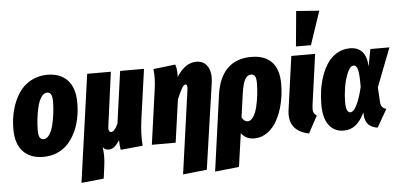

<svg xmlns="http://www.w3.org/2000/svg" viewBox="-63 -980 2808 1341"><g transform="rotate(-5 1341.0 -309.0)"><path d="M208 18.1Q117.2 18.1 66.2 -35.4Q15.1 -88.9 15.1 -193.8Q15.1 -264.2 32 -327.1Q48.8 -390.1 81.1 -440.7Q113.3 -491.2 165.8 -521Q218.3 -550.8 284.2 -550.8Q374.5 -550.8 425.3 -496.8Q476.1 -442.9 476.1 -337.9Q476.1 -281.7 465.8 -230.2Q455.6 -178.7 433.8 -133.3Q412.1 -87.9 381.1 -54.2Q350.1 -20.5 305.7 -1.2Q261.2 18.1 208 18.1ZM220.2 -105Q243.2 -105 261 -131.8Q278.8 -158.7 288.6 -200.2Q298.3 -241.7 303.2 -283.7Q308.1 -325.7 308.1 -363.8Q308.1 -426.8 272 -426.8Q248.5 -426.8 230.7 -400.1Q212.9 -373.5 203.1 -332Q193.4 -290.5 188.7 -248.8Q184.1 -207 184.1 -168.9Q184.1 -134.8 192.9 -119.9Q201.7 -105 220.2 -105Z M911.6 -182.1Q897.5 -77.6 904.8 1L749.5 16.1Q743.7 -16.1 743.7 -51.8Q723.6 -21 706.1 -7.1Q688.5 6.8 666.5 6.8Q640.1 6.8 625.5 -13.2Q635.3 47.4 625.5 117.2L613.8 206.1L456.5 222.2L562.5 -533.2H728.5L678.7 -163.1Q670.9 -113.8 693.8 -113.8Q718.3 -113.8 742.7 -168L793.5 -533.2H960.9Z M1168.5 225.1 1250.5 -361.8Q1255.9 -398.9 1239.3 -398.9Q1227.5 -398.9 1214.6 -376.7Q1201.7 -354.5 1178.2 -299.8L1136.2 0H969.2L1023.4 -388.2Q1034.2 -461.4 1026.4 -525.9L1181.2 -543.9Q1193.8 -504.9 1190.4 -456.1Q1250.5 -550.8 1328.1 -550.8Q1382.3 -550.8 1408.2 -508.1Q1434.1 -465.3 1423.3 -392.1L1336.4 207Z M1713.9 -550.8Q1807.1 -550.8 1856.7 -499.5Q1906.2 -448.2 1906.2 -346.2Q1906.2 -274.9 1891.1 -209.5Q1876 -144 1848.6 -93.3Q1821.3 -42.5 1779.3 -12.2Q1737.3 18.1 1687 18.1Q1627.4 18.1 1595.2 -26.9L1562 207L1393.1 225.1L1466.8 -306.2Q1483.4 -425.8 1545.2 -488.3Q1606.9 -550.8 1713.9 -550.8ZM1650.9 -105Q1673.3 -105 1690.9 -132.1Q1708.5 -159.2 1718.3 -200.7Q1728 -242.2 1732.9 -284.9Q1737.8 -327.6 1737.8 -365.2Q1737.8 -400.4 1729 -414.3Q1720.2 -428.2 1702.1 -428.2Q1675.3 -428.2 1658.9 -398.9Q1642.6 -369.6 1632.8 -299.8L1609.9 -136.2Q1626 -105 1650.9 -105Z M2054.7 -842.8 2215.8 -831.1 2136.7 -596.2H2031.7ZM2160.6 -533.2 2110.8 -173.8Q2106.9 -145.5 2112.1 -130.1Q2117.2 -114.7 2134.8 -103L2069.8 17.1Q1920.4 -13.7 1941.9 -161.1L1993.7 -533.2Z M2405.8 -550.8Q2462.9 -550.8 2492.7 -515.4Q2522.5 -480 2524.9 -413.1L2547.9 -533.2H2681.6L2576.7 -262.2L2582.5 -160.2Q2584 -135.7 2594 -123.8Q2604 -111.8 2622.6 -106.9L2550.8 18.1Q2465.8 5.9 2461.4 -78.1L2460.4 -96.2Q2433.1 -39.1 2397.9 -10.5Q2362.8 18.1 2313.5 18.1Q2248 18.1 2210.4 -31.5Q2172.9 -81.1 2172.9 -174.8Q2172.9 -227.5 2180.4 -278.6Q2188 -329.6 2205.8 -379.4Q2223.6 -429.2 2249.8 -466.8Q2275.9 -504.4 2316.2 -527.6Q2356.4 -550.8 2405.8 -550.8ZM2420.9 -428.2Q2396.5 -428.2 2377 -382.3Q2357.4 -336.4 2348.6 -281.5Q2339.8 -226.6 2339.8 -182.1Q2339.8 -141.1 2347.7 -123Q2355.5 -105 2371.6 -105Q2391.1 -105 2413.6 -145.8Q2436 -186.5 2457.5 -274.9Q2458 -362.3 2450 -395.3Q2441.9 -428.2 2420.9 -428.2Z"/></g></svg>

Font: Fira Sans Compressed ExtraBold
Style: Italic
Weight: 800
Width: 3
Italic angle: -8°
Designer: Carrois Corporate & Edenspiekermann AG
Foundry: Carrois Corporate GbR & Edenspiekermann AG
Version: Version 4.203;PS 004.203;hotconv 1.0.88;makeotf.lib2.5.64775